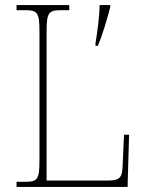

<svg xmlns="http://www.w3.org/2000/svg" viewBox="-20 -734 574 754"><path d="M355 -564V-554H364C383 -597 402 -664 413 -706V-714H371C371 -672 363 -613 355 -564ZM45 0H481L487 -205H467L462 -94C461 -39 455 -25 403 -25H163V-606C163 -683 169 -694 219 -694H252V-714H45V-694H79C129 -694 135 -683 135 -606V-108C135 -31 129 -20 79 -20H45Z"/></svg>

Font: Noto Serif SemiCondensed Thin
Style: Regular
Weight: 100
Width: 4
Designer: Monotype Design Team
Foundry: Monotype Imaging Inc.
Version: Version 2.015